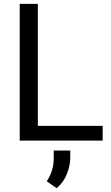

<svg xmlns="http://www.w3.org/2000/svg" viewBox="-20 -731 579 998"><path d="M513.7 -76.7V0H82.5V-710.9H176.8V-76.7ZM345.2 51.3V89.8Q345.2 128.4 327.9 172.9Q310.5 217.3 274.4 247.1L223.1 211.4Q241.2 183.6 250.2 154.3Q259.3 125 259.3 90.8V51.3Z"/></svg>

Font: Vazirmatn UI FD
Style: Regular
Weight: 400
Designer: Saber Rastikerdar
Foundry: Saber Rastikerdar
Version: Version 33.003